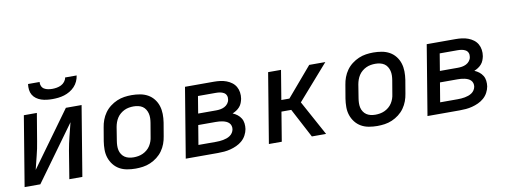

<svg xmlns="http://www.w3.org/2000/svg" viewBox="-61 -1070 3722 1408"><g transform="rotate(-10 1800.0 -366.0)"><path d="M29 0 115 -520H212L177 -312Q169 -261 156 -211Q143 -161 131 -110L428 -520H545L459 0H362L396 -208Q405 -259 417.5 -309Q430 -359 443 -410L146 0ZM343 -600Q321 -600 300 -602.5Q279 -605 259.5 -611.5Q240 -618 223.5 -630Q207 -642 197 -659Q187 -676 184.5 -697Q182 -718 185 -740H271Q269 -724 275.5 -709.5Q282 -695 294.5 -687.5Q307 -680 323 -677Q339 -674 355 -674Q371 -674 388 -677Q405 -680 420.5 -687.5Q436 -695 447.5 -709.5Q459 -724 461 -740H547Q544 -718 534.5 -697Q525 -676 509 -659Q493 -642 472.5 -630Q452 -618 430.5 -611.5Q409 -605 387 -602.5Q365 -600 343 -600Z M855 8Q823 8 792 2.5Q761 -3 735.5 -17.5Q710 -32 691.5 -55.5Q673 -79 663.5 -107.5Q654 -136 654 -167.5Q654 -199 659 -231L676 -331Q680 -358 690 -385Q700 -412 717 -436Q734 -460 758 -478.5Q782 -497 809 -508.5Q836 -520 863.5 -524Q891 -528 918 -528Q950 -528 981 -522.5Q1012 -517 1038 -502.5Q1064 -488 1082.5 -464.5Q1101 -441 1110 -412.5Q1119 -384 1119.5 -352.5Q1120 -321 1115 -289L1098 -189Q1094 -162 1084 -135Q1074 -108 1057 -84Q1040 -60 1016 -41.5Q992 -23 965 -11.5Q938 0 910 4Q882 8 855 8ZM855 -76Q872 -76 889.5 -79Q907 -82 923.5 -89.5Q940 -97 954.5 -109Q969 -121 979 -136.5Q989 -152 995 -169Q1001 -186 1003 -203L1020 -303Q1023 -321 1023.5 -338.5Q1024 -356 1020 -372.5Q1016 -389 1007 -403.5Q998 -418 984.5 -427Q971 -436 953.5 -440Q936 -444 918 -444Q901 -444 883.5 -441Q866 -438 850 -430.5Q834 -423 819.5 -411Q805 -399 795 -383.5Q785 -368 779 -351Q773 -334 770 -317L754 -217Q751 -199 750.5 -181.5Q750 -164 753.5 -147.5Q757 -131 766.5 -116.5Q776 -102 789.5 -93Q803 -84 820 -80Q837 -76 855 -76Z M1229 0 1315 -520H1530Q1554 -520 1577.5 -517Q1601 -514 1622.5 -506Q1644 -498 1662 -484.5Q1680 -471 1691 -452Q1702 -433 1705.5 -409.5Q1709 -386 1705 -362Q1702 -347 1696 -331.5Q1690 -316 1679 -303.5Q1668 -291 1654 -282Q1640 -273 1625 -267Q1644 -259 1659.5 -247Q1675 -235 1685.5 -218Q1696 -201 1698.5 -180Q1701 -159 1698 -138Q1694 -115 1682 -92.5Q1670 -70 1651 -53.5Q1632 -37 1609 -26.5Q1586 -16 1562.5 -10Q1539 -4 1516 -2Q1493 0 1469 0ZM1510 -310Q1525 -310 1541 -312.5Q1557 -315 1572 -322.5Q1587 -330 1597.5 -343.5Q1608 -357 1610 -373Q1613 -389 1607.5 -403Q1602 -417 1589 -424.5Q1576 -432 1561 -434.5Q1546 -437 1530 -437H1397L1376 -310ZM1338 -83H1469Q1482 -83 1495.5 -84Q1509 -85 1522.5 -87.5Q1536 -90 1549 -94.5Q1562 -99 1574 -107Q1586 -115 1594 -127.5Q1602 -140 1604 -153Q1606 -166 1602.5 -178.5Q1599 -191 1590 -200Q1581 -209 1569.5 -214Q1558 -219 1545 -222Q1532 -225 1518.5 -226Q1505 -227 1492 -227H1362Z M2168 0 2053 -218H1980L1944 0H1848L1934 -520H2030L1994 -302H2054L2240 -520H2360L2132 -260L2274 0Z M2655 8Q2623 8 2592 2.5Q2561 -3 2535.5 -17.5Q2510 -32 2491.5 -55.5Q2473 -79 2463.5 -107.5Q2454 -136 2454 -167.5Q2454 -199 2459 -231L2476 -331Q2480 -358 2490 -385Q2500 -412 2517 -436Q2534 -460 2558 -478.5Q2582 -497 2609 -508.5Q2636 -520 2663.5 -524Q2691 -528 2718 -528Q2750 -528 2781 -522.5Q2812 -517 2838 -502.5Q2864 -488 2882.5 -464.5Q2901 -441 2910 -412.5Q2919 -384 2919.5 -352.5Q2920 -321 2915 -289L2898 -189Q2894 -162 2884 -135Q2874 -108 2857 -84Q2840 -60 2816 -41.5Q2792 -23 2765 -11.5Q2738 0 2710 4Q2682 8 2655 8ZM2655 -76Q2672 -76 2689.5 -79Q2707 -82 2723.5 -89.5Q2740 -97 2754.5 -109Q2769 -121 2779 -136.5Q2789 -152 2795 -169Q2801 -186 2803 -203L2820 -303Q2823 -321 2823.5 -338.5Q2824 -356 2820 -372.5Q2816 -389 2807 -403.5Q2798 -418 2784.5 -427Q2771 -436 2753.5 -440Q2736 -444 2718 -444Q2701 -444 2683.5 -441Q2666 -438 2650 -430.5Q2634 -423 2619.5 -411Q2605 -399 2595 -383.5Q2585 -368 2579 -351Q2573 -334 2570 -317L2554 -217Q2551 -199 2550.5 -181.5Q2550 -164 2553.5 -147.5Q2557 -131 2566.5 -116.5Q2576 -102 2589.5 -93Q2603 -84 2620 -80Q2637 -76 2655 -76Z M3029 0 3115 -520H3330Q3354 -520 3377.5 -517Q3401 -514 3422.5 -506Q3444 -498 3462 -484.5Q3480 -471 3491 -452Q3502 -433 3505.5 -409.5Q3509 -386 3505 -362Q3502 -347 3496 -331.5Q3490 -316 3479 -303.5Q3468 -291 3454 -282Q3440 -273 3425 -267Q3444 -259 3459.5 -247Q3475 -235 3485.5 -218Q3496 -201 3498.5 -180Q3501 -159 3498 -138Q3494 -115 3482 -92.5Q3470 -70 3451 -53.5Q3432 -37 3409 -26.5Q3386 -16 3362.5 -10Q3339 -4 3316 -2Q3293 0 3269 0ZM3310 -310Q3325 -310 3341 -312.5Q3357 -315 3372 -322.5Q3387 -330 3397.5 -343.5Q3408 -357 3410 -373Q3413 -389 3407.5 -403Q3402 -417 3389 -424.5Q3376 -432 3361 -434.5Q3346 -437 3330 -437H3197L3176 -310ZM3138 -83H3269Q3282 -83 3295.5 -84Q3309 -85 3322.5 -87.5Q3336 -90 3349 -94.5Q3362 -99 3374 -107Q3386 -115 3394 -127.5Q3402 -140 3404 -153Q3406 -166 3402.5 -178.5Q3399 -191 3390 -200Q3381 -209 3369.5 -214Q3358 -219 3345 -222Q3332 -225 3318.5 -226Q3305 -227 3292 -227H3162Z"/></g></svg>

Font: Iosevka Md Ex Obl
Style: Regular
Weight: 500
Width: 7
Italic angle: -9°
Monospace: yes
Designer: Belleve Invis
Foundry: Belleve Invis
Version: Version 32.5.0; ttfautohint (v1.8.4)